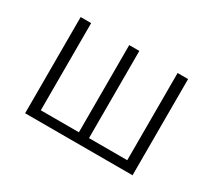

<svg xmlns="http://www.w3.org/2000/svg" viewBox="-105 -714 1003 904"><g transform="rotate(30 396.5 -261.5)"><path d="M689 0H105V-523H162V-49H369V-523H424V-49H632V-523H689Z"/></g></svg>

Font: Trujillo Light
Style: Regular
Weight: 300
Designer: Fira Sans original fonts by bBox Type GmbH, Carrois Corporate GbR, & Edenspiekermann AG / Changes by Cristiano Sobral
Foundry: Fira Sans original fonts by bBox Type GmbH, Carrois Corporate GbR, & Edenspiekermann AG / Changes by Cristiano Sobral
Version: Version 4.301;July 28, 2020;FontCreator 13.0.0.2655 64-bit